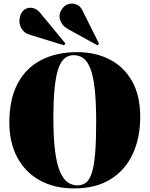

<svg xmlns="http://www.w3.org/2000/svg" viewBox="-20 -1034 832 1068"><path d="M392 14Q282 14 201 -31Q120 -76 76 -158.5Q32 -241 32 -352Q32 -483 78.5 -570Q125 -657 210 -700.5Q295 -744 409 -744Q511 -744 590.5 -703Q670 -662 715 -582Q760 -502 760 -383Q760 -267 718 -177Q676 -87 594.5 -36.5Q513 14 392 14ZM410 -3Q438 -3 458 -18Q478 -33 490.5 -71.5Q503 -110 509 -178.5Q515 -247 515 -355Q515 -466 507 -538Q499 -610 483 -651.5Q467 -693 444 -710Q421 -727 390 -727Q363 -727 342 -711.5Q321 -696 306.5 -657.5Q292 -619 284.5 -550.5Q277 -482 277 -377Q277 -265 286.5 -192.5Q296 -120 314 -78.5Q332 -37 356.5 -20Q381 -3 410 -3ZM522 -782 362 -870Q332 -887 321.5 -907Q311 -927 311 -943Q311 -968 330 -991Q349 -1014 381 -1014Q395 -1014 411 -1006.5Q427 -999 439 -975L531 -791ZM336 -782 145 -841Q115 -850 101.5 -872.5Q88 -895 88 -916Q88 -948 104.5 -969.5Q121 -991 151 -991Q162 -991 176.5 -984.5Q191 -978 208 -957L344 -792Z"/></svg>

Font: Literata 72pt Black
Style: Regular
Weight: 900
Designer: Latin by Veronika Burian and Jose Scaglione. Greek by Irene Vlachou. Cyrillic by Vera Evstafieva.
Foundry: TypeTogether
Version: Version 3.002